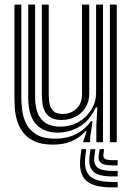

<svg xmlns="http://www.w3.org/2000/svg" viewBox="-20 -620 576 837"><path d="M211 10.5Q160.5 10.5 128.8 -4.9Q97 -20.2 79.2 -44.6Q61.5 -69 53.9 -96.4Q46.2 -123.8 44.6 -148.4Q43 -173 43 -188.2V-600H73V-194.2Q73 -175.8 75.8 -146.1Q78.5 -116.5 91.5 -86.5Q104.5 -56.5 135 -36Q165.5 -15.5 221 -15.5Q271.8 -15.5 310.8 -35.1Q349.8 -54.8 376.5 -91.5H383.5L373.2 -22.5V0H343.2L343 -4L358.2 -48H352.8Q325.5 -18 290.8 -3.8Q256 10.5 211 10.5ZM459 0V-600H489V0ZM249 -97Q216.5 -97 198.8 -109.2Q181 -121.5 173.4 -139.6Q165.8 -157.8 164.1 -176Q162.5 -194.2 162.5 -206.2V-600H192.5V-208Q192.5 -193.5 195 -173.5Q197.5 -153.5 210.4 -138.4Q223.2 -123.2 253.8 -123.2Q275.2 -123.2 294.4 -132.6Q313.5 -142 325.5 -161Q337.5 -180 337.5 -208.8V-600H369V-212Q369 -176.2 352.5 -150.5Q336 -124.8 308.8 -110.9Q281.5 -97 249 -97ZM230 -42Q169 -42.5 136 -79.9Q103 -117.2 103 -196.2V-600H133V-200.2Q133 -132 160.4 -100Q187.8 -68 241.5 -68Q287.8 -68 323.1 -88.6Q358.5 -109.2 378.6 -142.8Q398.8 -176.2 398.8 -214.8V-600H429V0H400V-72L404.5 -151.5H397.5Q372 -95 327 -68.2Q282 -41.5 230 -42ZM355.8 30 351.8 63Q344.8 121.8 371.8 147.4Q398.8 173 468.8 173H493V197H468.8Q386 197 354 165.9Q322 134.8 330.8 63L334.8 30ZM433.8 30 430.8 53Q429 66.5 437.5 72.2Q446 78 468.8 78H493V101H468.8Q433.2 101 419.8 89.9Q406.2 78.8 410.8 53L414.8 30ZM395.8 30 391.8 58Q386.5 94 404.4 109.5Q422.2 125 468.8 125H493V149H468.8Q409.2 149 386.5 127.9Q363.8 106.8 370.8 58L374.8 30Z"/></svg>

Font: Big Shoulders Inline Text Thin Black
Style: Regular
Weight: 900
Version: Version 2.002